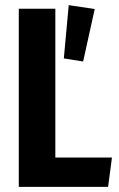

<svg xmlns="http://www.w3.org/2000/svg" viewBox="-20 -726 461 746"><path d="M195 -692V-114H415L400 0H53V-692ZM303 -487 348 -691 247 -706 228 -499Z"/></svg>

Font: Fira Sans Extra Condensed SemiBold
Style: Regular
Weight: 600
Width: 1
Designer: Carrois Corporate & Edenspiekermann AG
Foundry: Carrois Corporate GbR & Edenspiekermann AG
Version: Version 4.203